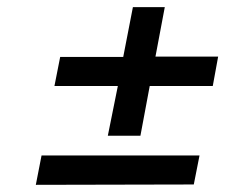

<svg xmlns="http://www.w3.org/2000/svg" viewBox="-20 -638 691 536"><path d="M281 -259 309 -398H132L148 -479H324L351 -618H440L414 -480H589L574 -398H398L372 -259ZM80 -122 96 -204H537L521 -123Z"/></svg>

Font: REM Medium
Style: Italic
Weight: 500
Italic angle: -11°
Designer: Octavio Pardo
Foundry: Ashler Design
Version: Version 1.005;gftools[0.9.28]